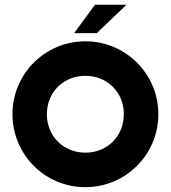

<svg xmlns="http://www.w3.org/2000/svg" viewBox="-20 -776 715 804"><path d="M290.5 -637.2H385.3L509.8 -756.3H377.9ZM337.4 7.8C506.3 7.8 643.1 -128.4 643.1 -297.9C643.1 -466.8 506.3 -603 337.4 -603C168.5 -603 32.2 -466.8 32.2 -297.9C32.2 -128.4 168.5 7.8 337.4 7.8ZM337.4 -136.7C245.6 -136.7 176.3 -205.6 176.3 -297.9C176.3 -389.6 245.6 -458.5 337.4 -458.5C429.7 -458.5 498.5 -389.6 498.5 -297.9C498.5 -205.6 429.7 -136.7 337.4 -136.7Z"/></svg>

Font: Now Black
Style: Regular
Weight: 400
Designer: Alfredo Marco Pradil
Foundry: Alfredo Marco Pradil
Version: Version 1.200;hotconv 1.0.109;makeotfexe 2.5.65596